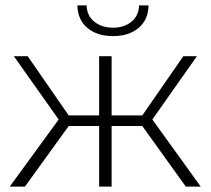

<svg xmlns="http://www.w3.org/2000/svg" viewBox="-20 -687 778 707"><path d="M504 -223H391V0H345V-223H233L72 0H16L196 -247L31 -480H82L233 -262H345V-480H391V-262H504L655 -480H705L541 -247L719 0H664ZM265 -667H299Q300 -629 327.5 -607Q355 -585 396 -585Q437 -585 464 -607Q491 -629 492 -667H527Q526 -614 490 -584Q454 -554 396 -554Q338 -554 302 -584Q266 -614 265 -667Z"/></svg>

Font: Montserrat Ace
Style: Light
Weight: 300
Designer: Julieta Ulanovsky
Foundry: Julieta Ulanovsky
Version: Version 1